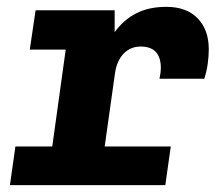

<svg xmlns="http://www.w3.org/2000/svg" viewBox="-20 -541 640 561"><path d="M117 0 172 -396H67L84 -511H315V-447Q341 -483 378 -502Q415 -521 466 -521Q525 -521 557.5 -487.5Q590 -454 590 -397Q590 -377 587 -355Q584 -333 577 -311H446Q448 -320 449 -328Q450 -336 450 -342Q450 -405 391 -405Q361 -405 341 -384Q321 -363 316 -327L270 0ZM9 0 25 -113H479L463 0Z"/></svg>

Font: Chivo Mono
Style: Bold Italic
Weight: 700
Italic angle: -8.05°
Monospace: yes
Version: Version 1.008